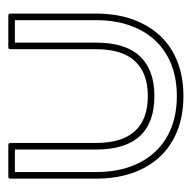

<svg xmlns="http://www.w3.org/2000/svg" viewBox="-20 -424 455 455"><g transform="rotate(-90 207.5 -196.5)"><path d="M402.8 -196.8Q402.8 -147.5 388.9 -109.1Q375 -70.8 349.6 -43.9Q324.2 -17.1 288.1 -3.2Q252 10.7 207.5 10.7Q162.6 10.7 126.5 -3.2Q90.3 -17.1 64.7 -43.9Q39.1 -70.8 25.4 -109.1Q11.7 -147.5 11.7 -196.8V-399.4Q11.7 -404.3 16.6 -404.3H91.3Q96.2 -404.3 96.2 -399.4V-196.8Q96.2 -134.8 124.3 -104.2Q152.3 -73.7 207.5 -73.7Q261.7 -73.7 290 -104Q318.4 -134.3 318.4 -196.8V-399.4Q318.4 -404.3 323.2 -404.3H397.9Q402.8 -404.3 402.8 -399.4ZM387.2 -388.7H334V-196.8Q334 -126.5 301.5 -92.3Q269 -58.1 207.5 -58.1Q80.6 -58.1 80.6 -196.8V-388.7H27.3V-196.8Q27.3 -151.4 40 -115.7Q52.7 -80.1 76.2 -55.4Q99.6 -30.8 132.8 -17.8Q166 -4.9 207.5 -4.9Q248.5 -4.9 281.7 -17.8Q314.9 -30.8 338.4 -55.4Q361.8 -80.1 374.5 -115.7Q387.2 -151.4 387.2 -196.8Z"/></g></svg>

Font: Fibel Sued Kontur LRS
Style: Regular
Weight: 400
Designer: Peter Wiegel
Foundry: Peter Wiegel
Version: Version 000.000